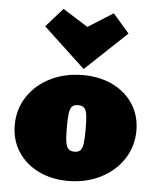

<svg xmlns="http://www.w3.org/2000/svg" viewBox="-52 -766 671 822"><g transform="rotate(5 283.0 -355.0)"><path d="M23 -208Q23 -276 59 -330.5Q95 -385 157 -415.5Q219 -446 296 -446Q368 -446 424.5 -418.5Q481 -391 512.5 -341.5Q544 -292 544 -229Q544 -162 508.5 -107Q473 -52 410.5 -20.5Q348 11 271 11Q199 11 142.5 -17Q86 -45 54.5 -94.5Q23 -144 23 -208ZM327 -215Q327 -257 324 -278Q321 -299 312 -307.5Q303 -316 286 -316Q269 -316 260.5 -307.5Q252 -299 249 -278.5Q246 -258 246 -217Q246 -175 249.5 -154Q253 -133 262 -124.5Q271 -116 288 -116Q304 -116 312.5 -124.5Q321 -133 324 -153.5Q327 -174 327 -215ZM116 -640 188 -721 296 -653 404 -721 474 -640 296 -472Z"/></g></svg>

Font: Ysabeau Black
Style: Regular
Weight: 900
Designer: Christian Thalmann (Catharsis Fonts)
Version: Version 0.003